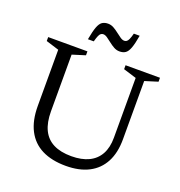

<svg xmlns="http://www.w3.org/2000/svg" viewBox="-154 -1004 1075 1145"><g transform="rotate(20 384.0 -432.0)"><path d="M602 -245.5V-625.5L519.5 -651V-676H738V-651L656 -625.5V-255Q656 -170 624.8 -110.8Q593.5 -51.5 534 -20.8Q474.5 10 389 10Q299.5 10 237.2 -21.2Q175 -52.5 142.8 -114.8Q110.5 -177 110.5 -269.5V-625.5L28.5 -651V-676H277.5V-651L195.5 -625.5V-266Q195.5 -195 218.2 -148.2Q241 -101.5 286.5 -78.5Q332 -55.5 400 -55.5Q465.5 -55.5 510.5 -77.2Q555.5 -99 578.8 -141.5Q602 -184 602 -245.5ZM538.5 -870Q529.5 -817 519.2 -789.2Q509 -761.5 494.2 -751.2Q479.5 -741 456.5 -741Q437.5 -741 420.5 -750.5Q403.5 -760 387.5 -772.8Q371.5 -785.5 357.8 -795Q344 -804.5 332 -804.5Q324.5 -804.5 317.8 -800.2Q311 -796 305.2 -783.2Q299.5 -770.5 292.5 -745H255.5Q265 -797.5 275.2 -825.2Q285.5 -853 300.2 -863.2Q315 -873.5 337.5 -873.5Q356.5 -873.5 373.5 -864Q390.5 -854.5 406.2 -842Q422 -829.5 436 -820Q450 -810.5 462 -810.5Q469.5 -810.5 476.2 -814.8Q483 -819 489 -832Q495 -845 501.5 -870Z"/></g></svg>

Font: Newsreader 16pt 16pt
Style: Regular
Weight: 400
Version: Version 1.003